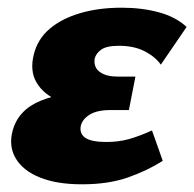

<svg xmlns="http://www.w3.org/2000/svg" viewBox="-20 -463 505 499"><path d="M193 16Q127 16 83 -2Q39 -20 20.5 -52Q2 -84 13 -124Q28 -178 86.5 -201.5Q145 -225 226 -225L219 -185Q170 -185 131.5 -201.5Q93 -218 75 -248.5Q57 -279 68 -322Q78 -362 109.5 -388.5Q141 -415 189 -429Q237 -443 296 -443Q349 -443 393 -431Q437 -419 465 -393L398 -295Q383 -316 355.5 -330Q328 -344 289 -344Q257 -344 243 -334Q229 -324 226 -310Q224 -296 230 -286Q236 -276 250 -270Q264 -264 285 -264H332L315 -177H268Q232 -177 213 -165Q194 -153 190 -136Q186 -116 201.5 -105Q217 -94 257 -94Q288 -94 315 -101.5Q342 -109 375 -124L403 -45Q364 -20 313 -2Q262 16 193 16Z"/></svg>

Font: Ysabeau Infant Black
Style: Italic
Weight: 900
Italic angle: -12°
Designer: Christian Thalmann (Catharsis Fonts)
Version: Version 2.001;gftools[0.9.30]; featfreeze: ss01,ss02,lnum